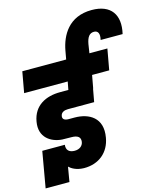

<svg xmlns="http://www.w3.org/2000/svg" viewBox="-155 -1136 1115 1332"><g transform="rotate(-15 402.5 -469.5)"><path d="M193 -19C209 -3 243 19 298 20C406 21 482 -44 499 -145C524 -284 428 -336 325 -336H282C254 -336 238 -347 242 -369C246 -395 270 -404 296 -404H484L501 -497H502L519 -590H642L669 -740H540L550 -804C559 -852 576 -876 609 -876C637 -876 650 -853 639 -809H797C828 -942 770 -1026 632 -1026C466 -1026 403 -905 384 -801L373 -740H58L31 -590H344L333 -532H273C172 -532 82 -489 63 -377C43 -265 126 -216 203 -211C228 -210 247 -210 268 -210C312 -210 335 -195 330 -160C326 -133 303 -113 267 -113C228 -113 206 -133 211 -171H49L4 87H175Z"/></g></svg>

Font: SVN-Poppins ExtraBold
Style: Italic
Weight: 800
Italic angle: -10°
Designer: Ninad Kale (Devanagari), Jonny Pinhorn (Latin)
Foundry: Indian Type Foundry
Version: Version 3.002 2017